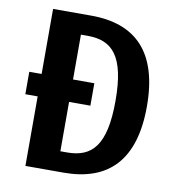

<svg xmlns="http://www.w3.org/2000/svg" viewBox="-79 -772 778 843"><g transform="rotate(10 310.0 -350.0)"><path d="M35 -310H90V0H260C460 0 570 -110 570 -350C570 -590 460 -700 260 -700H90V-410H35ZM230 -90V-310H325V-410H230V-610H260C370 -610 430 -550 430 -350C430 -150 370 -90 260 -90Z"/></g></svg>

Font: Scada
Style: Bold
Weight: 700
Designer: Jovanny Lemonad
Foundry: Jovanny Lemonad
Version: Version 3.005